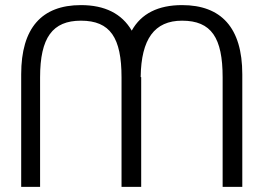

<svg xmlns="http://www.w3.org/2000/svg" viewBox="-20 -732 1030 752"><path d="M929 0V-441C929 -624 846 -712 693 -712C600 -712 533 -679 496 -612C457 -679 390 -712 297 -712C143 -712 63 -622 63 -441V0H137V-429C137 -585 186 -651 297 -651C412 -651 456 -584 456 -429V0H533V-429C533 -433 531 -427 531 -431C533 -579 585 -651 693 -651C808 -651 852 -584 852 -429V0Z"/></svg>

Font: Mint Spirit
Style: Regular
Weight: 400
Designer: HARENDAL Hirwen
Foundry: Arkandis Digital Foundry.
Version: Version 1.004;FFEdit